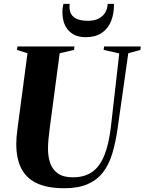

<svg xmlns="http://www.w3.org/2000/svg" viewBox="-20 -990 768 1020"><path d="M661.5 -707 604.5 -305.5Q594 -232 576.2 -173.5Q558.5 -115 527 -74.2Q495.5 -33.5 445.5 -11.8Q395.5 10 321.5 10Q231.5 10 175.2 -16.8Q119 -43.5 92.8 -95.8Q66.5 -148 66.5 -224.5Q66.5 -243 68 -262.5Q69.5 -282 72.5 -303L126 -707L70 -725L72.5 -743H375.5L373.5 -725L297 -707L243.5 -304Q240 -276 237.5 -249.5Q235 -223 235 -199Q235 -158.5 246.5 -124.2Q258 -90 287 -69Q316 -48 367 -48Q429.5 -48 470.5 -77.2Q511.5 -106.5 535.5 -167.8Q559.5 -229 570 -323.5L613.5 -706L530.5 -725L533 -743H727.5L726 -725ZM436 -792.5Q400.5 -792.5 376.5 -804.2Q352.5 -816 338 -835.2Q323.5 -854.5 317.5 -877.5Q311.5 -900.5 311.5 -923.5Q311.5 -938.5 313.2 -950Q315 -961.5 317 -969.5H350Q346.5 -937 357.2 -917Q368 -897 391.2 -888.2Q414.5 -879.5 447 -879.5Q481.5 -879.5 504.5 -891.5Q527.5 -903.5 539.2 -924Q551 -944.5 552 -969.5H585.5Q586 -915 569.2 -875.5Q552.5 -836 519 -814.2Q485.5 -792.5 436 -792.5Z"/></svg>

Font: Merriweather 144pt ExtraBold
Style: Italic
Weight: 800
Italic angle: -7.8°
Version: Version 2.101